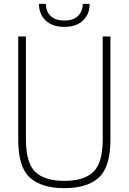

<svg xmlns="http://www.w3.org/2000/svg" viewBox="-20 -970 670 1000"><path d="M75 -240V-780H115V-245Q115 -122 163.5 -75Q212 -28 315 -28Q418 -28 466.5 -75Q515 -122 515 -245V-780H555V-240Q555 -101 495 -45.5Q435 10 315 10Q195 10 135 -45.5Q75 -101 75 -240ZM183 -950H219Q219 -911 243.5 -887Q268 -863 315 -863Q362 -863 386.5 -887Q411 -911 411 -950H447Q447 -896 412 -863Q377 -830 315 -830Q253 -830 218 -863Q183 -896 183 -950Z"/></svg>

Font: Cooper Hewitt
Style: Light
Weight: 703
Designer: Village Type and Design LLC
Foundry: Cooper Hewitt Smithsonian Design Museum
Version: 1.000